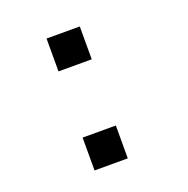

<svg xmlns="http://www.w3.org/2000/svg" viewBox="-97 -592 669 684"><g transform="rotate(-20 237.5 -250.0)"><path d="M149 -500H275V-375.5H149ZM149 -124.5H275V0H149Z"/></g></svg>

Font: Trispace SemiCondensed Medium
Style: Regular
Weight: 500
Width: 4
Designer: Tyler Finck
Foundry: Etcetera Type Company
Version: Version 1.210; ttfautohint (v1.8.3)